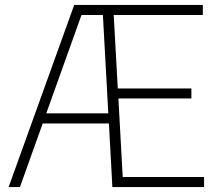

<svg xmlns="http://www.w3.org/2000/svg" viewBox="-20 -760 875 780"><path d="M478.5 -41H809V0H436.5L422.5 -258.5H153.5L61 0H15L281.5 -740H804V-699H442L458.5 -400.5H757.5V-360H461ZM168 -299.5H420L398 -699H311Z"/></svg>

Font: Encode Sans Semi Condensed ExLight
Style: Regular
Weight: 275
Width: 4
Designer: Multiple Designers
Foundry: Impallari Type
Version: Version 2.000